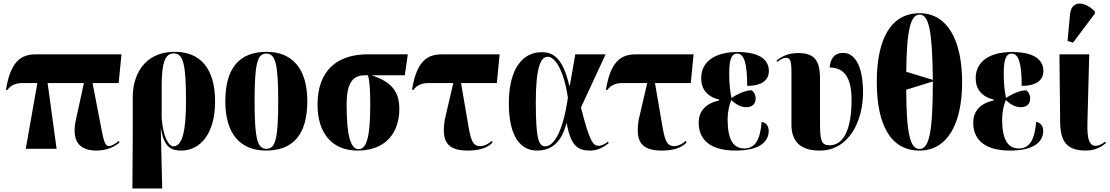

<svg xmlns="http://www.w3.org/2000/svg" viewBox="-20 -844 6293 1089"><path d="M126 0H301L250 -373H456L411 -167C384 -46 427 10 528 10C565 10 617 0 658 -36L653 -45C640 -31 611 -15 598 -15C572 -15 566 -58 549 -145L505 -373H653L669 -536H192C119 -536 44 -521 14 -336L21 -333C41 -361 70 -373 109 -373H192Z M731 225H900L892 -114H893C911 -6 953 10 1009 10C1112 10 1200 -81 1200 -268C1200 -455 1116 -550 973 -550C785 -550 733 -402 733 -295V-94ZM964 -14C938 -14 905 -65 897 -174V-353C897 -495 918 -541 966 -541C1020 -541 1035 -478 1035 -270C1035 -121 1019 -14 964 -14Z M1489 10C1643 10 1723 -82 1723 -270C1723 -458 1635 -550 1492 -550C1338 -550 1258 -458 1258 -270C1258 -82 1345 10 1489 10ZM1491 0C1440 0 1424 -55 1424 -270C1424 -485 1440 -540 1490 -540C1542 -540 1558 -485 1558 -270C1558 -55 1542 0 1491 0Z M2008 10C2174 10 2245 -98 2245 -226C2245 -328 2197 -381 2088 -417H2276L2293 -536H2066C1894 -536 1781 -446 1781 -250C1781 -90 1862 10 2008 10ZM2014 2C1969 2 1946 -73 1946 -250C1946 -376 1982 -417 2050 -417H2067C2077 -385 2080 -331 2080 -246C2080 -50 2054 2 2014 2Z M2634 10C2691 10 2743 -2 2774 -36L2769 -45C2756 -31 2727 -15 2704 -15C2658 -15 2649 -57 2634 -145L2595 -373H2798L2814 -536H2495C2422 -536 2347 -521 2317 -336L2324 -333C2344 -361 2373 -373 2412 -373H2551L2503 -167C2483 -45 2513 10 2634 10Z M3025 10C3116 10 3167 -46 3192 -143H3195C3217 -18 3257 10 3326 10C3366 10 3398 -4 3433 -33L3428 -40C3407 -25 3391 -17 3374 -17C3342 -17 3322 -51 3275 -234L3415 -536H3243L3212 -358H3209C3172 -516 3118 -548 3052 -548C2944 -548 2866 -454 2866 -257C2866 -65 2936 10 3025 10ZM3074 -14C3036 -14 3019 -50 3019 -264C3019 -471 3049 -522 3087 -522C3126 -522 3177 -452 3201 -290C3170 -74 3112 -14 3074 -14Z M3734 10C3791 10 3843 -2 3874 -36L3869 -45C3856 -31 3827 -15 3804 -15C3758 -15 3749 -57 3734 -145L3695 -373H3898L3914 -536H3595C3522 -536 3447 -521 3417 -336L3424 -333C3444 -361 3473 -373 3512 -373H3651L3603 -167C3583 -45 3613 10 3734 10Z M4151 10C4298 10 4340 -47 4340 -102C4340 -127 4327 -148 4300 -153C4292 -55 4265 -2 4202 -2C4135 -2 4107 -59 4107 -168C4107 -209 4116 -249 4128 -277C4157 -249 4184 -236 4212 -236C4250 -236 4266 -257 4266 -286C4266 -303 4259 -321 4243 -332C4210 -332 4162 -311 4129 -288C4122 -322 4116 -363 4116 -431C4116 -525 4138 -540 4161 -540C4199 -540 4218 -490 4218 -357C4319 -357 4341 -404 4341 -441C4341 -490 4309 -549 4163 -549C4033 -549 3957 -493 3957 -401C3957 -339 3990 -296 4059 -279V-274C3982 -258 3943 -213 3943 -148C3943 -50 4011 10 4151 10Z M4629 10C4799 10 4875 -163 4875 -319C4875 -490 4817 -544 4763 -544C4712 -544 4689 -510 4686 -461C4758 -461 4810 -417 4810 -279C4810 -110 4765 -20 4685 -20C4636 -20 4631 -50 4631 -154V-396C4631 -506 4597 -543 4506 -543C4460 -543 4423 -531 4384 -500L4389 -493C4409 -509 4424 -516 4437 -516C4462 -516 4469 -500 4469 -433V-138C4469 -52 4509 10 4629 10Z M5195 10C5351 10 5437 -137 5437 -378C5437 -620 5351 -769 5196 -769C5031 -769 4953 -620 4953 -379C4953 -137 5031 10 5195 10ZM5271 -391 5120 -437C5123 -674 5144 -761 5196 -761C5249 -761 5268 -669 5271 -391ZM5195 1C5141 1 5121 -92 5120 -335L5271 -382C5271 -88 5249 1 5195 1Z M5708 10C5855 10 5897 -47 5897 -102C5897 -127 5884 -148 5857 -153C5849 -55 5822 -2 5759 -2C5692 -2 5664 -59 5664 -168C5664 -209 5673 -249 5685 -277C5714 -249 5741 -236 5769 -236C5807 -236 5823 -257 5823 -286C5823 -303 5816 -321 5800 -332C5767 -332 5719 -311 5686 -288C5679 -322 5673 -363 5673 -431C5673 -525 5695 -540 5718 -540C5756 -540 5775 -490 5775 -357C5876 -357 5898 -404 5898 -441C5898 -490 5866 -549 5720 -549C5590 -549 5514 -493 5514 -401C5514 -339 5547 -296 5616 -279V-274C5539 -258 5500 -213 5500 -148C5500 -50 5568 10 5708 10Z M6066 -602 6190 -767V-779C6135 -836 6057 -847 6049 -762L6035 -612ZM6139 10C6199 10 6236 -18 6253 -33L6248 -40C6230 -27 6214 -17 6194 -17C6143 -17 6147 -105 6148 -160L6158 -536H5989L5993 -153C5994 -44 6028 10 6139 10Z"/></svg>

Font: Noto Serif Display ExtraCondensed Black
Style: Regular
Weight: 900
Width: 2
Designer: Monotype Design Team
Foundry: Monotype Imaging Inc.
Version: Version 2.009